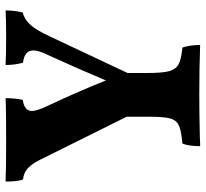

<svg xmlns="http://www.w3.org/2000/svg" viewBox="-44 -674 721 672"><g transform="rotate(-90 316.0 -337.5)"><path d="M616 -678Q616 -648 609 -618Q586 -613 566.5 -592Q547 -571 525 -523L397 -251V-182Q397 -129 403.5 -105.5Q410 -82 427.5 -72.5Q445 -63 486 -59Q495 -33 495 3Q417 0 319 0Q258 0 170 2Q159 3 141 3Q141 -37 150 -59Q195 -63 213.5 -71.5Q232 -80 238 -102Q244 -124 244 -177V-254L93 -558Q78 -588 62 -601.5Q46 -615 24 -617Q17 -639 17 -678Q56 -676 156 -676Q273 -676 309 -678Q309 -645 303 -618Q264 -612 264 -586Q264 -569 280 -535Q328 -434 371 -327Q409 -418 461 -532Q476 -562 476 -581Q476 -612 433 -617Q425 -646 425 -678Q456 -676 526 -676Q588 -676 616 -678Z"/></g></svg>

Font: Vollkorn SC
Style: Bold
Weight: 700
Designer: Friedrich Althausen
Foundry: Friedrich Althausen
Version: Version 4.015